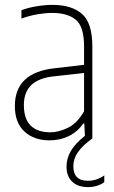

<svg xmlns="http://www.w3.org/2000/svg" viewBox="-20 -568 466 788"><path d="M183 8Q120 8 80.5 -28Q41 -64 41 -133Q41 -270.5 205 -288L325 -302V-378Q325 -459 291 -487Q257 -515 194 -515Q168 -515 135 -509.5Q102 -504 68 -492V-526Q95 -536.5 130 -542.2Q165 -548 195 -548Q274 -548 316.5 -511Q359 -474 359 -377V0Q318 30 299.5 57Q281 84 281 114Q281 174 341 174Q376.5 174 408 152V180Q394.5 189.5 377 194.8Q359.5 200 342 200Q300 200 276.5 177.8Q253 155.5 253 116Q253 82 271 51.2Q289 20.5 328.5 -10.5L326 -61H322Q297.5 -26.5 261.8 -9.2Q226 8 183 8ZM78 -137Q78 -79.5 106.2 -52.2Q134.5 -25 186 -25Q220.5 -25 258.2 -43.2Q296 -61.5 325 -111V-268.5L204 -255Q139 -248.5 108.5 -219Q78 -189.5 78 -137Z"/></svg>

Font: Encode Sans Condensed Thin
Style: Regular
Weight: 100
Width: 3
Designer: Multiple Designers
Foundry: Impallari Type
Version: Version 3.000; ttfautohint (v1.8.3) -l 8 -r 50 -G 200 -x 14 